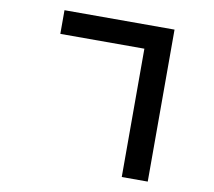

<svg xmlns="http://www.w3.org/2000/svg" viewBox="-89 -896 1178 1055"><g transform="rotate(10 500.0 -368.0)"><path d="M187 -660V-792H801V56H656V-660Z"/></g></svg>

Font: Noto Sans JP Thin ExtraBold
Style: Regular
Weight: 800
Version: Version 2.004-H2;hotconv 1.0.118;makeotfexe 2.5.65603